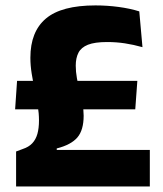

<svg xmlns="http://www.w3.org/2000/svg" viewBox="-20 -672 587 692"><path d="M467.5 -278H34.5L41.5 -380.5H475ZM184.5 -137V-131.5H520V0H38V-126L62 -135Q83.5 -142 96.2 -155.5Q109 -169 114.8 -189.5Q120.5 -210 120.5 -238Q120.5 -263.5 116 -291.2Q111.5 -319 105.2 -348.2Q99 -377.5 94.2 -406.8Q89.5 -436 89.5 -464Q89.5 -558 145.5 -605.2Q201.5 -652.5 324 -652.5Q366 -652.5 407.2 -647Q448.5 -641.5 482 -631L493.5 -502Q461.5 -511 430.2 -515.8Q399 -520.5 366 -520.5Q321.5 -520.5 297 -510.8Q272.5 -501 262.8 -482Q253 -463 253 -435.5Q253 -413.5 257.2 -390.2Q261.5 -367 267.2 -343.8Q273 -320.5 277.2 -298.2Q281.5 -276 281.5 -255Q281.5 -203 258.8 -176.5Q236 -150 184.5 -137Z"/></svg>

Font: Anek Kannada Medium
Style: Bold
Weight: 700
Version: Version 1.003